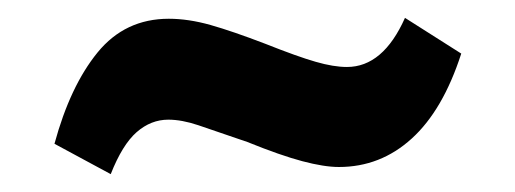

<svg xmlns="http://www.w3.org/2000/svg" viewBox="-20 -399 577 215"><path d="M104 -204 41 -238Q58.5 -302.5 89.2 -340.2Q120 -378 169 -378Q191 -378 215.8 -371Q240.5 -364 277 -350Q313.5 -335.5 333.5 -329.8Q353.5 -324 368.5 -324Q409 -324 433.5 -379L496.5 -339Q476 -275.5 441 -243.8Q406 -212 359.5 -212Q343 -212 318.5 -218.5Q294 -225 257 -240Q220.5 -252.5 202 -258.8Q183.5 -265 168.5 -265Q149 -265 133 -251Q117 -237 104 -204Z"/></svg>

Font: Karla
Style: Bold
Weight: 700
Designer: Jonathan Pinhorn
Version: Version 2.004; ttfautohint (v1.8.4.7-5d5b);gftools[0.9.33]